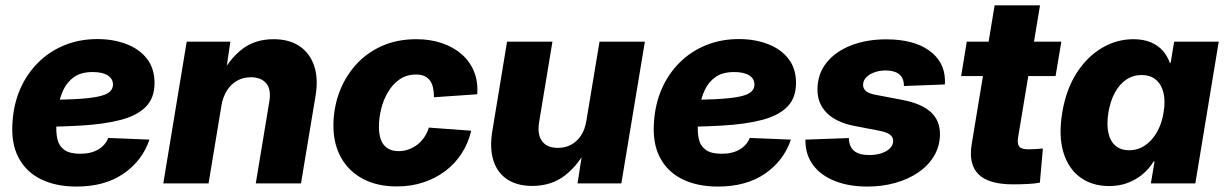

<svg xmlns="http://www.w3.org/2000/svg" viewBox="-20 -685 4579 717"><path d="M265.6 11.7Q188 11.7 132.1 -16.1Q76.2 -43.9 48.3 -98.1Q20.5 -152.3 26.9 -231Q31.2 -297.4 55.9 -353.5Q80.6 -409.7 122.6 -451.4Q164.6 -493.2 220.7 -516.1Q276.9 -539.1 343.8 -539.1Q403.3 -539.1 451.9 -520.5Q500.5 -502 528.8 -465.6Q557.1 -429.2 557.1 -375Q557.1 -319.3 524.7 -286.4Q492.2 -253.4 430.9 -237.3Q369.6 -221.2 282 -216.1Q194.3 -210.9 83.5 -210.9L100.1 -311.5Q195.3 -311.5 254.6 -314.5Q314 -317.4 345.9 -324.2Q377.9 -331.1 389.9 -342.3Q401.9 -353.5 401.9 -369.1Q401.9 -391.1 382.1 -403.6Q362.3 -416 326.2 -416Q283.2 -416 257.1 -397.7Q231 -379.4 217 -350.1Q203.1 -320.8 197.8 -287.8Q192.4 -254.9 190.9 -226.1Q188.5 -192.4 194.1 -166.5Q199.7 -140.6 219.7 -125.7Q239.7 -110.8 279.3 -110.8Q320.3 -110.8 347.2 -127Q374 -143.1 384.3 -169.9L538.1 -163.6Q511.2 -84.5 441.2 -36.4Q371.1 11.7 265.6 11.7Z M806.6 -288.6 758.8 0H589.8L677.2 -529.3H840.3L819.8 -391.1L801.8 -396.5Q835 -462.9 883.3 -500.7Q931.6 -538.6 1001.5 -538.6Q1060.5 -538.6 1099.1 -512.2Q1137.7 -485.8 1153.3 -438.7Q1168.9 -391.6 1158.7 -329.1L1104 0H935.1L985.8 -306.2Q993.2 -352.1 973.9 -374.3Q954.6 -396.5 917 -396.5Q888.2 -396.5 865.2 -383.5Q842.3 -370.6 827.1 -346.4Q812 -322.3 806.6 -288.6Z M1461.9 11.2Q1388.2 11.2 1335.2 -17.1Q1282.2 -45.4 1253.7 -96.4Q1225.1 -147.5 1225.1 -215.8Q1225.1 -278.8 1245.8 -336.7Q1266.6 -394.5 1306.4 -440.2Q1346.2 -485.8 1403.8 -512.2Q1461.4 -538.6 1535.2 -538.6Q1587.4 -538.6 1630.4 -523.9Q1673.3 -509.3 1704.1 -482.4Q1734.9 -455.6 1750.2 -417.7Q1765.6 -379.9 1762.2 -333L1600.6 -321.8Q1600.6 -340.3 1597.4 -356Q1594.2 -371.6 1586.4 -383.1Q1578.6 -394.5 1565.7 -400.6Q1552.7 -406.7 1533.7 -406.7Q1498.5 -406.7 1472.4 -388.7Q1446.3 -370.6 1429 -341.3Q1411.6 -312 1403.3 -277.8Q1395 -243.7 1395 -211.4Q1395 -182.6 1402.8 -162.4Q1410.6 -142.1 1427.2 -131.3Q1443.8 -120.6 1468.3 -120.6Q1488.3 -120.6 1505.9 -127Q1523.4 -133.3 1538.6 -145Q1553.7 -156.7 1564.7 -172.9Q1575.7 -189 1581.5 -208.5L1739.7 -196.8Q1728.5 -149.4 1703.6 -111.3Q1678.7 -73.2 1642.3 -45.9Q1606 -18.6 1560.5 -3.7Q1515.1 11.2 1461.9 11.2Z M1967.3 9.3Q1911.1 9.3 1874 -15.4Q1836.9 -40 1822.5 -85.9Q1808.1 -131.8 1818.4 -194.8L1873.5 -529.3H2043L1993.2 -228.5Q1985.8 -183.1 2004.2 -158Q2022.5 -132.8 2063.5 -132.8Q2090.3 -132.8 2112.3 -144.3Q2134.3 -155.8 2149.4 -178.5Q2164.6 -201.2 2169.9 -234.9L2218.8 -529.3H2388.2L2300.3 0H2136.7L2158.2 -138.2H2175.3Q2142.1 -71.3 2091.3 -31Q2040.5 9.3 1967.3 9.3Z M2661.1 11.7Q2583.5 11.7 2527.6 -16.1Q2471.7 -43.9 2443.8 -98.1Q2416 -152.3 2422.4 -231Q2426.8 -297.4 2451.4 -353.5Q2476.1 -409.7 2518.1 -451.4Q2560.1 -493.2 2616.2 -516.1Q2672.4 -539.1 2739.3 -539.1Q2798.8 -539.1 2847.4 -520.5Q2896 -502 2924.3 -465.6Q2952.6 -429.2 2952.6 -375Q2952.6 -319.3 2920.2 -286.4Q2887.7 -253.4 2826.4 -237.3Q2765.1 -221.2 2677.5 -216.1Q2589.8 -210.9 2479 -210.9L2495.6 -311.5Q2590.8 -311.5 2650.1 -314.5Q2709.5 -317.4 2741.5 -324.2Q2773.4 -331.1 2785.4 -342.3Q2797.4 -353.5 2797.4 -369.1Q2797.4 -391.1 2777.6 -403.6Q2757.8 -416 2721.7 -416Q2678.7 -416 2652.6 -397.7Q2626.5 -379.4 2612.5 -350.1Q2598.6 -320.8 2593.3 -287.8Q2587.9 -254.9 2586.4 -226.1Q2584 -192.4 2589.6 -166.5Q2595.2 -140.6 2615.2 -125.7Q2635.3 -110.8 2674.8 -110.8Q2715.8 -110.8 2742.7 -127Q2769.5 -143.1 2779.8 -169.9L2933.6 -163.6Q2906.7 -84.5 2836.7 -36.4Q2766.6 11.7 2661.1 11.7Z M3219.7 11.7Q3150.4 11.7 3098.4 -8.8Q3046.4 -29.3 3017.6 -67.1Q2988.8 -105 2987.8 -156.7Q2987.8 -158.7 2987.8 -160.2Q2987.8 -161.6 2987.8 -163.6L3149.9 -169.4Q3150.9 -137.2 3169.4 -121.6Q3188 -106 3226.6 -106Q3249.5 -106 3269.5 -112.1Q3289.6 -118.2 3302.2 -129.9Q3314.9 -141.6 3315.4 -157.7Q3315.9 -172.9 3303.7 -182.1Q3291.5 -191.4 3263.7 -196.8L3172.4 -214.4Q3103 -227.5 3067.4 -263.4Q3031.7 -299.3 3032.7 -353.5Q3033.7 -411.1 3067.9 -452.6Q3102.1 -494.1 3159.9 -516.1Q3217.8 -538.1 3289.1 -538.1Q3390.6 -538.1 3448.7 -497.1Q3506.8 -456.1 3508.8 -386.7Q3508.8 -382.8 3508.8 -378.4Q3508.8 -374 3508.3 -369.6L3355.5 -363.8Q3356 -392.6 3338.4 -407.2Q3320.8 -421.9 3287.1 -421.9Q3266.1 -421.9 3247.1 -415.5Q3228 -409.2 3215.8 -397.2Q3203.6 -385.3 3203.1 -368.7Q3202.6 -355 3213.1 -345.5Q3223.6 -335.9 3249 -331.1L3349.6 -312Q3421.4 -298.3 3456.3 -266.1Q3491.2 -233.9 3490.2 -181.6Q3489.3 -137.7 3467.8 -102.1Q3446.3 -66.4 3409.2 -41Q3372.1 -15.6 3323.2 -2Q3274.4 11.7 3219.7 11.7Z M3943.4 -529.3 3921.9 -400.9H3569.3L3590.3 -529.3ZM3694.3 -665H3863.8L3781.7 -170.4Q3778.3 -147 3786.6 -137.2Q3794.9 -127.4 3820.8 -127.4Q3831.5 -127.4 3849.1 -128.4Q3866.7 -129.4 3874.5 -130.4L3863.3 -2.9Q3842.8 1 3815.7 2.2Q3788.6 3.4 3762.2 3.4Q3671.9 3.4 3634 -34.2Q3596.2 -71.8 3608.9 -147.9Z M4122.6 9.8Q4058.1 9.8 4013.7 -22.9Q3969.2 -55.7 3950.9 -116.9Q3932.6 -178.2 3946.8 -264.6Q3961.4 -351.6 4000.7 -412.6Q4040 -473.6 4095.2 -506.1Q4150.4 -538.6 4212.4 -538.6Q4250 -538.6 4277.3 -527.1Q4304.7 -515.6 4322.3 -495.6Q4339.8 -475.6 4348.6 -450.2H4351.6L4364.7 -529.3H4531.2L4443.8 0H4277.8L4291.5 -82H4288.1Q4271.5 -54.7 4246.8 -34.2Q4222.2 -13.7 4191.2 -2Q4160.2 9.8 4122.6 9.8ZM4196.8 -124Q4229 -124 4255.4 -141.6Q4281.7 -159.2 4300 -190.7Q4318.4 -222.2 4325.2 -264.6Q4332.5 -307.6 4324.7 -339.1Q4316.9 -370.6 4296.1 -387.7Q4275.4 -404.8 4243.2 -404.8Q4211.4 -404.8 4186 -387.7Q4160.6 -370.6 4143.6 -339.4Q4126.5 -308.1 4119.1 -264.6Q4112.3 -221.7 4118.9 -189.9Q4125.5 -158.2 4145.3 -141.1Q4165 -124 4196.8 -124Z"/></svg>

Font: Inter 24pt ExtraBold
Style: Italic
Weight: 800
Italic angle: -9.3988°
Designer: Rasmus Andersson
Foundry: rsms
Version: Version 4.001;git-66647c0bb